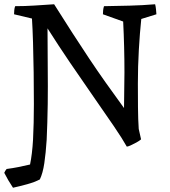

<svg xmlns="http://www.w3.org/2000/svg" viewBox="-29 -669 796 901"><path d="M32 212Q8 176 -9 142Q-6 134 2 124Q32 120 57 115Q82 110 112 103Q122 55 126 -13Q128 -51 129 -93.5Q130 -136 130 -181Q130 -254 129 -328.5Q128 -403 126 -469Q124 -535 121 -582L37 -602Q37 -612 38 -621.5Q39 -631 42 -640Q88 -640 133.5 -643Q179 -646 225 -649Q271 -576 311 -514Q351 -452 389 -395Q427 -338 467 -281.5Q507 -225 553 -162Q553 -203 554 -246Q555 -289 555 -329Q555 -448 549 -568L454 -602Q454 -612 455 -621Q456 -630 459 -640Q519 -641 579 -642.5Q639 -644 699 -649Q702 -637 703 -625.5Q704 -614 705 -602L634 -580Q627 -514 622.5 -435Q618 -356 618 -277Q618 -225 618.5 -166Q619 -107 622 -64L633 -15Q625 -8 610.5 0Q596 8 583.5 13.5Q571 19 566 19Q546 -17 504.5 -78Q463 -139 409.5 -215.5Q356 -292 300 -374.5Q244 -457 194 -536Q194 -445 195 -354Q196 -263 195 -181Q194 -135 193 -93Q192 -51 190 -13Q186 49 179 96.5Q172 144 158 173Q133 186 98.5 195.5Q64 205 32 212Z"/></svg>

Font: Labrada
Style: Regular
Weight: 400
Designer: Mercedes Jáuregui
Foundry: Omnibus-Type Team
Version: Version 1.000; ttfautohint (v1.8.4.7-5d5b)